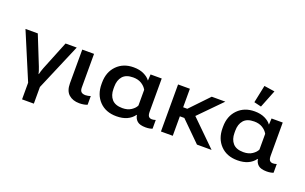

<svg xmlns="http://www.w3.org/2000/svg" viewBox="-111 -1310 3159 1989"><g transform="rotate(20 1468.5 -315.5)"><path d="M210.9 179.2H340.8V-4.4L559.6 -518.6H436.5L307.6 -199.7Q300.3 -180.7 293.7 -159.9Q287.1 -139.2 284.7 -126H281.7Q278.8 -139.6 272.9 -158.9Q267.1 -178.2 258.3 -199.7L130.4 -518.6H-5.4L210.9 -4.4Z M780.8 14.6Q808.6 14.6 831.8 10Q855 5.4 868.2 -0.5V-96.2Q854.5 -91.8 840.6 -88.9Q826.7 -85.9 812.5 -85.9Q781.7 -85.9 766.1 -99.9Q750.5 -113.8 750.5 -148.4V-518.6H620.6L620.1 -146.5Q620.1 -63.5 664.3 -24.4Q708.5 14.6 780.8 14.6Z M1187 9.8Q1254.4 9.8 1302.5 -12Q1350.6 -33.7 1380.9 -75.7H1384.3Q1390.6 -35.2 1418.9 -10.5Q1447.3 14.2 1511.2 14.6Q1536.6 14.6 1556.2 10.7Q1575.7 6.8 1585.4 2.4V-93.8Q1576.2 -90.3 1565.2 -88.4Q1554.2 -86.4 1545.4 -86.4Q1522 -86.4 1509.3 -100.6Q1496.6 -114.7 1496.6 -155.3V-518.6H1373.5L1369.6 -451.2H1367.7Q1345.7 -482.9 1298.6 -505.6Q1251.5 -528.3 1185.5 -528.3Q1071.8 -528.3 1001 -456.1Q930.2 -383.8 930.2 -267.1V-251.5Q930.2 -134.8 1000 -62.5Q1069.8 9.8 1187 9.8ZM1216.8 -90.8Q1138.2 -90.8 1100.8 -133.3Q1063.5 -175.8 1063.5 -246.6V-271.5Q1063.5 -342.8 1100.6 -385.5Q1137.7 -428.2 1216.3 -428.2Q1271 -428.2 1308.8 -404.8Q1346.7 -381.3 1365.7 -346.7V-173.3Q1352.1 -142.6 1313.5 -116.7Q1274.9 -90.8 1216.8 -90.8Z M1676.8 0H1807.1V-214.8H1856.4L2073.7 0H2234.9L1956.5 -272.9L2197.8 -518.6H2047.9L1853 -314.5H1807.1V-518.6H1676.8Z M2521 9.8Q2588.4 9.8 2636.5 -12Q2684.6 -33.7 2714.8 -75.7H2718.3Q2724.6 -35.2 2752.9 -10.5Q2781.2 14.2 2845.2 14.6Q2870.6 14.6 2890.1 10.7Q2909.7 6.8 2919.4 2.4V-93.8Q2910.2 -90.3 2899.2 -88.4Q2888.2 -86.4 2879.4 -86.4Q2856 -86.4 2843.3 -100.6Q2830.6 -114.7 2830.6 -155.3V-518.6H2707.5L2703.6 -451.2H2701.7Q2679.7 -482.9 2632.6 -505.6Q2585.4 -528.3 2519.5 -528.3Q2405.8 -528.3 2335 -456.1Q2264.2 -383.8 2264.2 -267.1V-251.5Q2264.2 -134.8 2334 -62.5Q2403.8 9.8 2521 9.8ZM2550.8 -90.8Q2472.2 -90.8 2434.8 -133.3Q2397.5 -175.8 2397.5 -246.6V-271.5Q2397.5 -342.8 2434.6 -385.5Q2471.7 -428.2 2550.3 -428.2Q2605 -428.2 2642.8 -404.8Q2680.7 -381.3 2699.7 -346.7V-173.3Q2686 -142.6 2647.5 -116.7Q2608.9 -90.8 2550.8 -90.8ZM2562 -597.2 2639.6 -792.5 2522.9 -810.1 2482.4 -616.2Z"/></g></svg>

Font: Roboto Flex
Style: wght 600 wdth 140 opsz 13.0 GRAD 0.00 slnt 0.00 XTRA 468 XOPQ 96 YOPQ 79 YTLC 514 YTUC 712 YTAS 750 YTDE -203.00 YTFI 738
Weight: 600
Width: 8
Designer: Berlow after Robertson
Foundry: Google
Version: Version 3.100